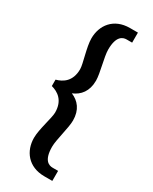

<svg xmlns="http://www.w3.org/2000/svg" viewBox="-218 -802 761 953"><g transform="rotate(30 162.5 -325.0)"><path d="M30.8 -306.7C68.3 -296.7 110.8 -270.8 110.8 -200.8C110.8 -170 82.5 -90 82.5 -40C82.5 35 130 100 222.5 100H268.3V42.5H236.7C215.8 42.5 182.5 31.7 182.5 -46.7C182.5 -87.5 207.5 -168.3 207.5 -210.8C207.5 -271.7 177.5 -307.5 135 -325C177.5 -342.5 207.5 -378.3 207.5 -439.2C207.5 -481.7 182.5 -562.5 182.5 -603.3C182.5 -681.7 215.8 -692.5 236.7 -692.5H268.3V-750H222.5C130 -750 82.5 -685 82.5 -610C82.5 -560 110.8 -480 110.8 -449.2C110.8 -379.2 68.3 -353.3 30.8 -343.3V-325Z"/></g></svg>

Font: Boon SemiBold
Style: Regular
Weight: 600
Designer: Sungsit Sawaiwan
Foundry: FontUni
Version: Version 2.0